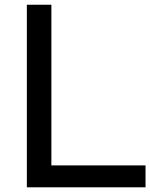

<svg xmlns="http://www.w3.org/2000/svg" viewBox="-20 -798 640 818"><path d="M198.9 -777.8V-93.3H600V0H94.4V-777.8Z"/></svg>

Font: Paperlogy 5 Medium
Style: Regular
Weight: 500
Designer: redesigned by Lee Juim, glyphs from Gmarket Sans & Montserrat
Foundry: PT&
Version: Version 1.001